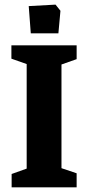

<svg xmlns="http://www.w3.org/2000/svg" viewBox="-20 -802 378 822"><path d="M111.8 -659.2 103 -775.9 217.8 -782.2 238.8 -755.9 230 -659.2ZM29.8 0V-57.1L94.2 -80.1V-527.8L28.8 -550.8V-607.9H308.1V-548.8L243.2 -525.9V-82L308.1 -60.1V0Z"/></svg>

Font: Grenze
Style: Bold
Weight: 700
Designer: Renata Polastri
Foundry: Omnibus-Type
Version: Version 1.002;PS 001.002;hotconv 1.0.88;makeotf.lib2.5.64775